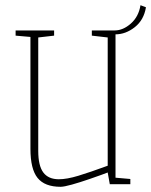

<svg xmlns="http://www.w3.org/2000/svg" viewBox="-20 -708 581 738"><path d="M424 -576V-25L481 -20V0H402L394 -45L370 -36Q362 -33 324.5 -20Q287 -7 256.5 1.5Q226 10 213 10Q152 10 124.5 -24Q97 -58 97 -136V-566L40 -571V-591H188V-571L127 -564V-128Q127 -71 146.5 -45Q166 -19 206 -19Q237 -19 281.5 -32.5Q326 -46 394 -71V-564L333 -571V-591H421Q453 -591 483 -617.5Q513 -644 520 -688L541 -680Q533 -631 498 -603.5Q463 -576 424 -576Z"/></svg>

Font: Grenze Thin
Style: Regular
Weight: 250
Designer: Renata Polastri
Foundry: Omnibus-Type
Version: Version 1.002; ttfautohint (v1.8)